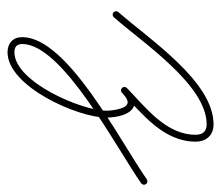

<svg xmlns="http://www.w3.org/2000/svg" viewBox="-60 -250 609 530"><g transform="rotate(90 245.0 15.5)"><path d="M13.7 7.1C17.7 10.6 23.7 10.2 27.1 6.3C96.8 -72.7 213.8 -250 322.8 -250C342.4 -250 351.5 -238.5 351.5 -219.5C351.5 -137.6 276.2 -81.9 222.4 -29.8C218.6 -26.2 218.5 -20.2 222.2 -16.4C225.8 -12.6 231.8 -12.5 235.6 -16.2C293.9 -72.6 370.5 -130.6 370.5 -219.5C370.5 -248.9 352.9 -269 322.8 -269C204 -269 87.3 -90.7 12.9 -6.3C9.4 -2.3 9.8 3.7 13.7 7.1ZM222.2 -16.4C225.8 -12.6 231.8 -12.5 235.6 -16.2C242 -22.4 252.5 -31.9 262.2 -31.9C280.7 -31.9 285.1 13.5 285.1 26.6C285.1 94.7 205.6 280.7 123.7 280.7C109.1 280.7 101 274.1 101 259.1C101 148 385.5 0.8 485.4 -69.2C489.7 -72.2 490.8 -78.2 487.8 -82.4C484.8 -86.7 478.8 -87.8 474.6 -84.8C367.2 -9.6 82 134.3 82 259.1C82 284.6 98.7 299.7 123.7 299.7C218.3 299.7 304.1 106 304.1 26.6C304.1 0.8 296.2 -50.9 262.2 -50.9C246.8 -50.9 232.9 -40 222.4 -29.8C218.6 -26.2 218.5 -20.2 222.2 -16.4Z"/></g></svg>

Font: FRB American Cursive Extralight
Style: Italic
Weight: 200
Italic angle: -25°
Version: Version 2.0;Modular Font Editor K font №1